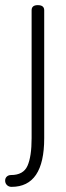

<svg xmlns="http://www.w3.org/2000/svg" viewBox="-57 -492 258 747"><path d="M-14 189Q34 189 50 153Q66 117 66 46V-452Q66 -472 90 -472Q115 -472 115 -452V46Q115 235 -12 235Q-23 235 -30 228Q-37 221 -37 211Q-37 201 -30.5 195Q-24 189 -14 189Z"/></svg>

Font: Terminal Dosis
Style: Light
Weight: 300
Designer: EdgarTolentino, PabloImpallari, IginoMarini
Foundry: EdgarTolentino, PabloImpallari, IginoMarini
Version: Version 1.006